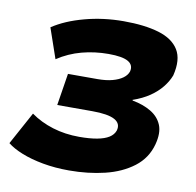

<svg xmlns="http://www.w3.org/2000/svg" viewBox="-81 -799 909 892"><g transform="rotate(10 374.0 -352.5)"><path d="M301 11Q235 11 177.5 0.5Q120 -10 76.5 -27.5Q33 -45 7 -66L91 -220Q137 -187 195.5 -169Q254 -151 321 -151Q370 -151 405 -157.5Q440 -164 460.5 -177Q481 -190 488 -210Q498 -244 466.5 -261.5Q435 -279 360 -279H195L219 -430H358Q399 -430 428.5 -438Q458 -446 476.5 -459.5Q495 -473 501 -491Q509 -522 482 -538Q455 -554 389 -554Q324 -554 263.5 -538Q203 -522 150 -487L101 -629Q161 -669 249 -692.5Q337 -716 432 -716Q531 -716 598 -696Q665 -676 693 -630.5Q721 -585 702 -508Q691 -479 669 -451.5Q647 -424 614 -401.5Q581 -379 535 -363L537 -360Q587 -351 624 -329Q661 -307 676 -270.5Q691 -234 676 -178Q658 -111 603 -69Q548 -27 469.5 -8Q391 11 301 11Z"/></g></svg>

Font: Nunito Sans 7pt Expanded Black
Style: Italic
Weight: 900
Width: 7
Italic angle: -9°
Designer: Vernon Adams
Foundry: Vernon Adams
Version: Version 3.101;gftools[0.9.27]